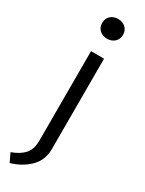

<svg xmlns="http://www.w3.org/2000/svg" viewBox="-233 -739 725 957"><g transform="rotate(30 129.0 -260.5)"><path d="M0.8 136.7Q47.5 120 72.1 92.5Q96.7 65 96.7 15.8V-500H171.7V20Q171.7 83.3 130.4 125Q89.2 166.7 24.2 185.8ZM91.2 -691.2Q108.3 -706.7 134.2 -706.7Q160 -706.7 177.1 -691.2Q194.2 -675.8 194.2 -650Q194.2 -624.2 177.1 -608.8Q160 -593.3 134.2 -593.3Q108.3 -593.3 91.2 -608.8Q74.2 -624.2 74.2 -650Q74.2 -675.8 91.2 -691.2Z"/></g></svg>

Font: Boon
Style: Regular
Weight: 400
Designer: Sungsit Sawaiwan
Foundry: FontUni
Version: Version 3.0